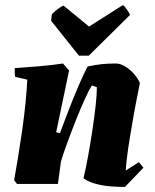

<svg xmlns="http://www.w3.org/2000/svg" viewBox="-20 -727 614 759"><path d="M474 12Q451 12 421 10Q391 8 361.5 0.5Q332 -7 310 -22Q319 -59 328 -108.5Q337 -158 345 -210.5Q353 -263 358 -308.5Q363 -354 363 -382Q354 -386 343 -389Q331 -370 314.5 -333.5Q298 -297 280.5 -253Q263 -209 247 -165.5Q231 -122 221 -89L209 0H47L36 -15Q43 -55 51.5 -106.5Q60 -158 68 -214Q76 -270 81 -321.5Q86 -373 88 -412L40 -423Q37 -440 39 -458Q86 -461 134.5 -465Q183 -469 229 -476L253 -448L202 -204L217 -201Q232 -241 251 -290.5Q270 -340 290 -386.5Q310 -433 326 -464Q358 -471 383 -473.5Q408 -476 437 -476Q457 -476 477 -463Q497 -450 512 -432Q527 -414 533 -399Q525 -359 516.5 -315Q508 -271 501 -228Q493 -183 486.5 -139Q480 -95 477 -53L529 -86L547 -64ZM292 -507 182 -645 185 -671Q196 -682 208.5 -691.5Q221 -701 231 -705L332 -622L466 -707Q472 -703 482 -689Q492 -675 494 -668L331 -507Z"/></svg>

Font: Albura ExtraBold
Style: Italic
Weight: 758
Italic angle: -7°
Designer: Mercedes Jáuregui
Foundry: Omnibus-Type Team
Version: Version 1.000; ttfautohint (v1.8.3)